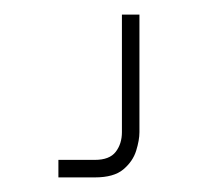

<svg xmlns="http://www.w3.org/2000/svg" viewBox="-20 -87 271 263"><path d="M60 156V132H110Q130 132 138.5 121Q147 110 147 94V-67H171V94Q171 105 166.5 119.5Q162 134 149 145Q136 156 110 156Z"/></svg>

Font: Mada ExtraLight
Style: Regular
Weight: 250
Designer: Khaled Hosny
Version: Version 1.5